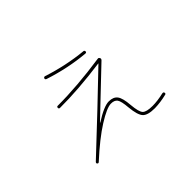

<svg xmlns="http://www.w3.org/2000/svg" viewBox="-106 -896 1211 1211"><g transform="rotate(-45 500.0 -290.5)"><path d="M355.5 -586.9Q344.7 -590.8 347.7 -599.6Q351.6 -609.4 361.3 -606.4Q502.9 -560.5 642.6 -546.9Q651.4 -546.9 652.3 -536.1Q652.3 -527.3 641.6 -527.3Q499 -540 355.5 -586.9ZM217.8 15.6Q210.9 22.5 204.1 15.6Q198.2 9.8 205.1 2Q464.8 -241.2 654.3 -423.8Q655.3 -424.8 655.3 -425.8H653.3Q447.3 -397.5 286.1 -398.4Q276.4 -398.4 276.4 -408.2Q276.4 -418 285.2 -418Q459 -418 672.9 -449.2Q682.6 -451.2 686.5 -441.4Q691.4 -434.6 683.6 -425.8Q636.7 -380.9 399.4 -155.3V-153.3H400.4Q489.3 -210 532.2 -210Q573.2 -210 591.3 -185.5Q609.4 -161.1 614.3 -96.7Q620.1 -28.3 637.2 -11.2Q654.3 5.9 708 5.9Q752 5.9 806.6 -6.8Q818.4 -8.8 820.3 0Q822.3 9.8 814.5 11.7Q758.8 25.4 708 26.4Q644.5 26.4 622.6 2.4Q600.6 -21.5 593.8 -94.7Q588.9 -154.3 576.2 -172.4Q563.5 -190.4 532.2 -190.4Q495.1 -190.4 410.6 -137.2Q326.2 -84 217.8 15.6Z"/></g></svg>

Font: Rounded-L Mgen+ 2m thin
Style: Regular
Weight: 100
Designer: [Source Han Sans]
Ryoko NISHIZUKA  (kana & ideographs); Paul D. Hunt (Latin, Greek & Cyrillic); Wenlong ZHANG  (bopomofo
Version: Version 1.059.20150602